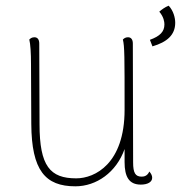

<svg xmlns="http://www.w3.org/2000/svg" viewBox="-20 -643 636 675"><path d="M573 -623C560 -618 548 -609 540 -602C556 -583 558 -566 558 -557C558 -532 543 -516 507 -503L516 -480C567 -495 596 -520 596 -563C596 -580 590 -605 573 -623ZM478 -22C456 -22 448 -35 448 -72L447 -490C447 -504 441 -512 430 -512C421 -512 416 -508 412 -504C418 -480 418 -445 418 -257C418 -68 314 -16 248 -16C156 -16 119 -59 119 -206L118 -490C118 -504 112 -512 101 -512C92 -512 87 -508 83 -504C87 -488 89 -457 89 -417L90 -207C91 -44 139 12 245 12C319 12 389 -37 418 -119V-73C418 -21 434 6 475 6C499 6 515 -3 515 -18C515 -25 512 -32 505 -40C498 -24 486 -22 478 -22Z"/></svg>

Font: Arima Koshi Thin
Style: Regular
Weight: 250
Designer: Joana Correia and Natanael Gama
Foundry: NDISCOVER
Version: Version 1.019;PS 001.019;hotconv 1.0.88;makeotf.lib2.5.64775